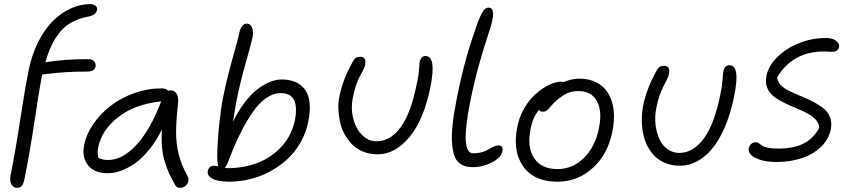

<svg xmlns="http://www.w3.org/2000/svg" viewBox="-20 -825 4100 928"><path d="M62 83Q45.4 83 35.6 66.7Q25.9 50.3 30.8 23.9Q54.7 -94.7 76.9 -241.2Q99.1 -387.7 118.2 -483.9Q133.3 -559.6 164.1 -621.1Q194.8 -682.6 234.6 -722.4Q274.4 -762.2 321 -783.7Q367.7 -805.2 416 -805.2Q429.7 -805.2 440.4 -797.9Q451.2 -790.5 449.2 -777.8Q444.3 -752 408.2 -745.1Q320.3 -729 272.9 -673.8Q225.6 -618.7 199.2 -523.9Q289.6 -539.1 404.8 -539.1Q425.8 -539.1 435.1 -528.3Q444.3 -517.6 441.9 -502.9Q437.5 -479 399.9 -479Q340.8 -479 296.4 -476.1Q252 -473.1 222.9 -469.2Q193.8 -465.3 184.1 -464.8Q183.1 -460.9 181.6 -452.9Q180.2 -444.8 179.2 -440.9Q169.9 -393.1 147 -240Q124 -86.9 98.1 41Q93.3 64.9 84.7 74Q76.2 83 62 83Z M500.5 12.2Q435.5 12.2 405.3 -26.4Q375 -64.9 386.7 -124Q397 -176.3 431.2 -225.8Q465.3 -275.4 514.6 -313.5Q564 -351.6 628.9 -374.8Q693.8 -397.9 760.7 -397.9Q783.7 -397.9 792.5 -386.2Q800.3 -388.2 805.7 -388.2Q825.2 -388.2 834.7 -370.1Q844.2 -352.1 840.3 -321.8Q831.5 -247.6 831.1 -189.9Q830.6 -132.3 843.5 -80.3Q856.4 -28.3 885.7 24.9Q897 43.5 885 63.2Q873 83 850.6 83Q839.4 83 834 78.4Q828.6 73.7 822.8 62Q806.2 31.7 796.9 11.7Q787.6 -8.3 777.1 -41Q766.6 -73.7 763.2 -112.5Q759.8 -151.4 762.7 -199.2Q735.4 -144 701.4 -102.1Q667.5 -60.1 632.8 -35.9Q598.1 -11.7 564.9 0.2Q531.7 12.2 500.5 12.2ZM454.6 -112.8Q449.2 -83 455.6 -63Q471.2 -51.8 503.4 -51.8Q572.3 -51.8 639.9 -125.2Q707.5 -198.7 758.8 -335Q631.8 -321.8 551.5 -259Q471.2 -196.3 454.6 -112.8Z M1087.4 53.2Q1058.6 53.2 1034.9 48.3Q1011.2 43.5 996.1 31.5Q981 19.5 984.4 2Q990.2 -23.9 1013.7 -23.9Q1022.9 -23.9 1034.7 -21Q1029.8 -39.6 1029.8 -66.9Q1031.2 -143.6 1039.6 -223.4Q1047.9 -303.2 1058.6 -356Q1077.6 -449.7 1104.5 -544.4Q1131.3 -639.2 1137.7 -669.9Q1140.6 -686.5 1150.6 -698.7Q1160.6 -710.9 1173.3 -710.9Q1189.5 -710.9 1197.8 -693.1Q1206.1 -675.3 1200.7 -645Q1193.8 -611.8 1168 -522.2Q1142.1 -432.6 1123.5 -339.8Q1116.7 -304.7 1106.4 -236.8Q1132.3 -290.5 1163.8 -331.3Q1195.3 -372.1 1226.6 -395.3Q1257.8 -418.5 1286.6 -429.7Q1315.4 -440.9 1341.3 -440.9Q1419.9 -440.9 1455.3 -390.1Q1490.7 -339.4 1469.7 -235.8Q1459 -182.1 1432.1 -135.5Q1405.3 -88.9 1367.7 -54.7Q1330.1 -20.5 1284.2 4.2Q1238.3 28.8 1188 41Q1137.7 53.2 1087.4 53.2ZM1079.6 -35.2Q1073.7 -21 1065.4 -14.2Q1075.2 -12.2 1079.6 -12.2Q1158.7 -12.2 1226.3 -38.3Q1293.9 -64.5 1342.3 -118.2Q1390.6 -171.9 1405.8 -246.1Q1429.7 -375 1336.4 -375Q1300.8 -375 1265.9 -350.6Q1231 -326.2 1199 -279.3Q1167 -232.4 1137.9 -172.9Q1108.9 -113.3 1079.6 -35.2Z M1805.2 -79.1Q1768.6 -79.1 1737.3 -91.3Q1706.1 -103.5 1684.6 -124.5Q1663.1 -145.5 1647 -173.3Q1630.9 -201.2 1624 -232.7Q1617.2 -264.2 1615.5 -297.4Q1613.8 -330.6 1621.1 -361.8Q1638.7 -447.8 1687 -529.8Q1697.3 -550.8 1721.2 -550.8Q1751.5 -550.8 1745.1 -513.2Q1742.2 -500 1734.9 -485.1Q1727.5 -470.2 1719.7 -456.8Q1711.9 -443.4 1702.1 -415.8Q1692.4 -388.2 1685.1 -352.1Q1674.8 -300.8 1687.3 -252Q1699.7 -203.1 1730 -172.6Q1760.3 -142.1 1799.3 -142.1Q1867.2 -142.1 1917 -210.7Q1966.8 -279.3 1994.1 -418.9Q2000 -443.8 2002.4 -461.9Q2004.9 -480 2005.9 -496.8Q2006.8 -513.7 2008.3 -525.9Q2014.6 -554.2 2037.1 -554.2Q2089.4 -554.2 2061 -407.2Q2028.8 -246.1 1959.2 -162.6Q1889.6 -79.1 1805.2 -79.1Z M2266.1 -17.1Q2244.1 -17.1 2228 -22Q2211.9 -26.9 2197.3 -39.3Q2182.6 -51.8 2175 -75.4Q2167.5 -99.1 2164.8 -134.5Q2162.1 -169.9 2167.7 -223.1Q2173.3 -276.4 2187 -345.2Q2210.9 -464.8 2234.1 -546.1Q2257.3 -627.4 2290 -719.2Q2305.2 -757.8 2316.2 -772.9Q2327.1 -788.1 2340.8 -788.1Q2372.1 -788.1 2359.9 -729Q2355 -703.1 2337.9 -652.6Q2320.8 -602.1 2296.6 -517.3Q2272.5 -432.6 2251 -325.2Q2203.6 -84 2267.1 -84Q2290.5 -84 2310.3 -89.8Q2330.1 -95.7 2341.1 -103Q2352.1 -110.4 2365.2 -116.2Q2378.4 -122.1 2390.1 -122.1Q2413.1 -122.1 2408.2 -92.8Q2402.3 -63.5 2357.9 -40.3Q2313.5 -17.1 2266.1 -17.1Z M2674.8 53.2Q2561 53.2 2509 -20.3Q2457 -93.8 2480 -210Q2488.3 -253.4 2508.1 -291Q2527.8 -328.6 2551.5 -353.5Q2575.2 -378.4 2601.8 -396.2Q2628.4 -414.1 2651.4 -422.1Q2674.3 -430.2 2691.9 -430.2Q2695.8 -430.2 2703.6 -428.2Q2744.1 -444.8 2778.8 -444.8Q2876 -444.8 2919.2 -374.3Q2962.4 -303.7 2939.9 -189.9Q2918.5 -80.6 2845.7 -13.7Q2772.9 53.2 2674.8 53.2ZM2543.9 -198.2Q2526.9 -111.3 2562.3 -59.6Q2597.7 -7.8 2673.8 -7.8Q2747.6 -7.8 2802.2 -61.5Q2856.9 -115.2 2875 -206.1Q2891.6 -288.6 2865 -336.7Q2838.4 -384.8 2774.9 -384.8Q2743.7 -384.8 2721.4 -374.3Q2699.2 -363.8 2670.9 -340.8Q2656.7 -328.6 2643.8 -313Q2630.9 -297.4 2623.3 -291.3Q2615.7 -285.2 2604 -285.2Q2588.9 -285.2 2585 -293.9Q2554.2 -257.3 2543.9 -198.2Z M3267.6 -23.9Q3229.5 -23.9 3198.5 -35.9Q3167.5 -47.9 3146 -68.8Q3124.5 -89.8 3109.9 -117.9Q3095.2 -146 3088.6 -178.7Q3082 -211.4 3082 -246.3Q3082 -281.2 3088.9 -315.9Q3105.5 -397.9 3154.8 -485.8Q3165 -506.8 3189 -506.8Q3220.2 -506.8 3213.9 -470.2Q3210.9 -453.6 3200.2 -434.3Q3189.5 -415 3175.8 -383.3Q3162.1 -351.6 3152.8 -306.2Q3143.6 -261.7 3148.4 -221.9Q3153.3 -182.1 3167.5 -151.9Q3181.6 -121.6 3206.8 -103.8Q3231.9 -85.9 3263.7 -85.9Q3331.5 -85.9 3383.3 -157.7Q3435.1 -229.5 3462.9 -375Q3469.7 -407.2 3472.2 -439Q3474.6 -470.7 3476.6 -481.9Q3482.9 -509.8 3505.9 -509.8Q3558.6 -509.8 3528.8 -361.8Q3511.7 -276.9 3483.6 -211.2Q3455.6 -145.5 3421.1 -105.2Q3386.7 -64.9 3347.9 -44.4Q3309.1 -23.9 3267.6 -23.9Z M3732.9 -42Q3686 -42 3653.1 -53Q3620.1 -64 3607.9 -78.6Q3595.7 -93.3 3598.6 -107.9Q3601.1 -120.6 3610.4 -128.9Q3619.6 -137.2 3632.8 -137.2Q3640.6 -137.2 3645.8 -134Q3650.9 -130.9 3656.2 -126.5Q3661.6 -122.1 3669.9 -117.7Q3678.2 -113.3 3696.5 -110.1Q3714.8 -106.9 3741.7 -106.9Q3814.9 -106.9 3862.5 -130.4Q3910.2 -153.8 3939.9 -207Q3938.5 -229.5 3921.6 -247.6Q3904.8 -265.6 3880.1 -278.3Q3855.5 -291 3826.2 -303Q3796.9 -314.9 3769 -328.6Q3741.2 -342.3 3719.7 -358.9Q3698.2 -375.5 3688.2 -400.6Q3678.2 -425.8 3684.6 -458Q3693.8 -507.8 3738.8 -551Q3783.7 -594.2 3847.4 -618.4Q3911.1 -642.6 3974.6 -641.1Q4005.4 -640.6 4021.7 -627.4Q4038.1 -614.3 4035.6 -599.1Q4030.8 -574.2 3999.5 -574.2Q3998 -574.2 3986.1 -575.2Q3974.1 -576.2 3962.9 -576.2Q3811.5 -576.2 3736.8 -452.1Q3736.8 -431.6 3752.9 -414.8Q3769 -397.9 3794.2 -385.7Q3819.3 -373.5 3849.1 -361.3Q3878.9 -349.1 3907.5 -334.7Q3936 -320.3 3958.5 -302.7Q3981 -285.2 3991.5 -259Q4002 -232.9 3995.6 -200.2Q3985.4 -150.9 3947.3 -114.5Q3909.2 -78.1 3853.8 -60.1Q3798.3 -42 3732.9 -42Z"/></svg>

Font: Shantell Sans Irregular Bouncy
Style: Italic
Weight: 300
Italic angle: -11.31°
Designer: Stephen Nixon, Anya Danilova, Shantell Martin
Foundry: Arrow Type
Version: Version 1.006;[9816181b4]